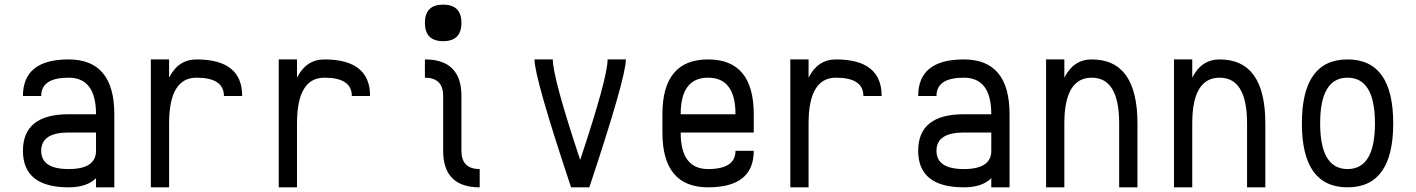

<svg xmlns="http://www.w3.org/2000/svg" viewBox="-20 -801 6056 821"><path d="M78.1 -156.2Q78.1 -312.5 273.4 -312.5H390.6Q390.6 -468.8 273.4 -468.8Q156.2 -468.8 156.2 -390.6H78.1Q78.1 -546.9 273.4 -546.9Q468.8 -546.9 468.8 -312.5V0H390.6V-39.1Q351.6 0 273.4 0Q78.1 0 78.1 -156.2ZM156.2 -156.2Q156.2 -78.1 273.4 -78.1Q390.6 -78.1 390.6 -156.2V-234.4H273.4Q156.2 -234.4 156.2 -156.2Z M625 0V-546.9H703.1V-468.8Q742.2 -546.9 820.3 -546.9Q1015.6 -546.9 1015.6 -390.6H937.5Q937.5 -468.8 820.3 -468.8Q703.1 -468.8 703.1 -273.4V0Z M1171.9 0V-546.9H1250V-468.8Q1289.1 -546.9 1367.2 -546.9Q1562.5 -546.9 1562.5 -390.6H1484.4Q1484.4 -468.8 1367.2 -468.8Q1250 -468.8 1250 -273.4V0Z M1796.9 -468.8V-546.9Q1953.1 -546.9 1953.1 -390.6V-156.2Q1953.1 -78.1 2031.2 -78.1V0Q1875 0 1875 -156.2V-390.6Q1875 -468.8 1796.9 -468.8ZM1796.9 -703.1Q1796.9 -781.2 1875 -781.2Q1953.1 -781.2 1953.1 -703.1Q1953.1 -625 1875 -625Q1796.9 -625 1796.9 -703.1Z M2265.6 -546.9H2343.8Q2343.8 -468.8 2460.9 -117.2Q2578.1 -468.8 2578.1 -546.9H2656.2Q2656.2 -468.8 2500 0H2421.9Q2265.6 -468.8 2265.6 -546.9Z M2812.5 -234.4V-312.5Q2812.5 -546.9 3007.8 -546.9Q3203.1 -546.9 3203.1 -312.5V-234.4H2890.6Q2890.6 -78.1 3007.8 -78.1Q3125 -78.1 3125 -156.2H3203.1Q3203.1 0 3007.8 0Q2812.5 0 2812.5 -234.4ZM2890.6 -312.5H3125Q3125 -468.8 3007.8 -468.8Q2890.6 -468.8 2890.6 -312.5Z M3359.4 0V-546.9H3437.5V-468.8Q3476.6 -546.9 3554.7 -546.9Q3750 -546.9 3750 -390.6H3671.9Q3671.9 -468.8 3554.7 -468.8Q3437.5 -468.8 3437.5 -273.4V0Z M3906.2 -156.2Q3906.2 -312.5 4101.6 -312.5H4218.8Q4218.8 -468.8 4101.6 -468.8Q3984.4 -468.8 3984.4 -390.6H3906.2Q3906.2 -546.9 4101.6 -546.9Q4296.9 -546.9 4296.9 -312.5V0H4218.8V-39.1Q4179.7 0 4101.6 0Q3906.2 0 3906.2 -156.2ZM3984.4 -156.2Q3984.4 -78.1 4101.6 -78.1Q4218.8 -78.1 4218.8 -156.2V-234.4H4101.6Q3984.4 -234.4 3984.4 -156.2Z M4453.1 0V-546.9H4531.2V-468.8Q4570.3 -546.9 4648.4 -546.9Q4843.8 -546.9 4843.8 -273.4V0H4765.6V-273.4Q4765.6 -468.8 4648.4 -468.8Q4531.2 -468.8 4531.2 -273.4V0Z M5000 0V-546.9H5078.1V-468.8Q5117.2 -546.9 5195.3 -546.9Q5390.6 -546.9 5390.6 -273.4V0H5312.5V-273.4Q5312.5 -468.8 5195.3 -468.8Q5078.1 -468.8 5078.1 -273.4V0Z M5546.9 -273.4Q5546.9 -546.9 5742.2 -546.9Q5937.5 -546.9 5937.5 -273.4Q5937.5 0 5742.2 0Q5546.9 0 5546.9 -273.4ZM5625 -273.4Q5625 -78.1 5742.2 -78.1Q5859.4 -78.1 5859.4 -273.4Q5859.4 -468.8 5742.2 -468.8Q5625 -468.8 5625 -273.4Z"/></svg>

Font: Luculent
Style: Regular
Weight: 400
Monospace: yes
Designer: Andrew Kensler
Version: Version 1.0.0-845fa02f9341